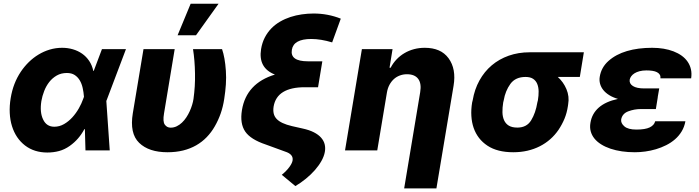

<svg xmlns="http://www.w3.org/2000/svg" viewBox="-20 -810 3764 1034"><path d="M37.6 -282Q44.4 -322.8 57.9 -357.8Q71.4 -392.8 92.3 -424Q111.2 -452.1 135.3 -475.7Q159.4 -499.3 187.7 -516.3Q215.9 -533.4 248 -543Q280.2 -552.6 314.6 -552.6Q344.8 -552.6 372.3 -544.6Q399.9 -536.6 422.2 -521Q444.6 -505.3 460.2 -482.1Q475.9 -458.8 482.6 -427.9H484.7L529.1 -545.5H658.4L554.7 -271.3L552.6 -266.3L571 0H440.3L437.1 -114.7L434.3 -114.3Q419.4 -86.6 400.2 -64.5Q381 -42.3 355.5 -24.1Q327.8 -4.6 297.9 3.4Q268.1 11.4 234.7 11.4Q164.4 11.4 114.7 -26.6Q90.2 -45.5 72.4 -71.7Q54.7 -98 44.6 -130.5Q34.4 -163 32.5 -201.2Q30.5 -239.3 37.6 -282ZM212.4 -166.2Q230.8 -127.5 272.4 -127.5Q300.4 -127.5 325.1 -141.9Q349.8 -156.2 369.9 -178.4Q389.9 -200.6 404.7 -226.7Q419.4 -252.8 427.6 -276.3L432.2 -288.7Q430.4 -313.2 425.2 -336.5Q420.1 -359.7 409.4 -377.5Q398.8 -395.2 382.1 -406.1Q365.4 -416.9 340.2 -416.9Q309.3 -416.9 285.7 -403.4Q262.1 -389.9 245.2 -368.3Q228.3 -346.6 217.9 -319.6Q207.4 -292.6 202.8 -265.6Q193.2 -204.9 212.4 -166.2Z M695.3 -200.3 752.8 -545.5H920.8L863.3 -198.9Q855.8 -154.8 867.5 -138.8Q879.3 -122.5 898.8 -122.5Q916.5 -122.5 931.8 -130Q947.1 -137.4 960 -149.7Q973 -161.9 983.5 -177.9Q994 -193.9 1001.8 -211.1Q1009.6 -228.3 1014.7 -245.4Q1019.9 -262.4 1022 -277Q1026.6 -310.4 1028.8 -344.6Q1030.9 -378.9 1030.2 -414.4Q1029.1 -484.7 1019.5 -545.5H1175.8Q1183.6 -523.1 1188.7 -494.3Q1193.9 -465.6 1196.4 -429Q1198.9 -392.4 1196.4 -355.1Q1193.9 -317.8 1187.5 -277Q1181.1 -235.1 1168.5 -199Q1155.9 -163 1136.7 -129.6Q1118.3 -97.3 1093.2 -71.4Q1068.2 -45.5 1036.4 -27.3Q1004.6 -9.2 966.1 0.4Q927.6 9.9 882.1 9.9Q781.6 9.9 729.4 -40.8Q677.2 -91.3 695.3 -200.3ZM936.4 -620 1006.7 -789.8H1157L1035.5 -620Z M1283 -217.3Q1306.8 -361.5 1460.6 -408.4Q1369.7 -443.9 1386 -545.5Q1391.7 -580.3 1406.1 -608Q1420.5 -635.7 1441.2 -657Q1462 -678.3 1488.3 -693.5Q1514.6 -708.8 1544 -718.4Q1573.5 -728 1605.3 -732.6Q1637.1 -737.2 1668.7 -737.2Q1745.7 -737.2 1815.3 -709.5L1768.8 -581.7Q1707 -600.1 1656.6 -600.1Q1561.1 -600.1 1551.8 -541.9Q1541.2 -479.8 1638.5 -479.8H1715.9L1692.8 -340.2H1621.1Q1546.9 -340.2 1504.6 -314.3Q1462.4 -288.4 1453.5 -236.2Q1450.3 -215.2 1454 -198.9Q1457.7 -182.5 1469.6 -169.7Q1481.5 -157 1502.1 -147.4Q1522.7 -137.8 1552.9 -130.7L1609.7 -117.9Q1645.6 -110.1 1670.3 -97.5Q1695 -84.9 1709.3 -68.5Q1723.7 -52.2 1728.5 -32.8Q1733.3 -13.5 1729.4 8.2Q1725.1 32 1710.9 57.2Q1696.7 82.4 1675.4 106.5Q1654.1 130.7 1627.1 152.7Q1600.1 174.7 1570.7 192.1L1497.5 131.4Q1509.9 121.4 1520.2 110.8Q1530.5 100.1 1538 90Q1545.5 79.9 1550.1 70.5Q1554.7 61.1 1555.8 53.6Q1560.7 20.6 1515.6 6.4L1411.6 -31.6Q1329.9 -58.9 1300.8 -101.2Q1271 -144.5 1283 -217.3Z M1929 -545.5H2094.1L2077.8 -445.3H2083.8Q2096.9 -470.5 2115.9 -490.4Q2134.9 -510.3 2158.6 -524.1Q2182.2 -538 2209.7 -545.3Q2237.2 -552.6 2267.4 -552.6Q2310.4 -552.6 2342.3 -538.9Q2374.3 -525.2 2395.6 -496.4Q2437.9 -438.6 2422.6 -347.7L2330.3 204.5H2156.6L2242.9 -313.6Q2250.7 -360.4 2232.1 -385.3Q2213.4 -410.2 2171.5 -410.2Q2151.3 -410.2 2133.2 -403.4Q2115.1 -396.7 2101 -383.9Q2087 -371.1 2077.2 -352.8Q2067.5 -334.5 2063.6 -311.1L2011.7 0H1838.1Z M2522.7 -258.5 2525.6 -269.9Q2535.5 -328.8 2562 -376.6Q2588.4 -424.4 2628.2 -458.1Q2668 -491.8 2719.8 -510.1Q2771.7 -528.4 2832.4 -528.4H3124.3L3102.6 -395.6H2984Q2998.9 -382.1 3010.7 -365.6Q3022.4 -349.1 3030.5 -329.9Q3047.2 -290.1 3039.8 -248.6L3038.4 -238.6Q3033 -202.1 3020.1 -170.8Q3007.1 -139.6 2987.9 -110.8Q2968.7 -82.7 2943.4 -60.4Q2918 -38 2887.3 -22.4Q2856.5 -6.7 2820.7 1.6Q2784.8 9.9 2744.3 9.9Q2658.7 9.9 2605.5 -25.2Q2578.5 -43 2559.8 -67.1Q2541.2 -91.3 2530.9 -120.9Q2520.6 -150.6 2518.5 -185.2Q2516.3 -219.8 2522.7 -258.5ZM2766.3 -122.9Q2816.8 -122.9 2840.6 -162.3Q2864.7 -201.7 2873.9 -258.5L2876.8 -269.9Q2881 -295.5 2880.7 -318.2Q2880.3 -340.9 2873.2 -358.1Q2866.1 -375.4 2851 -385.5Q2835.9 -395.6 2810.4 -395.6Q2756 -395.6 2728.7 -358.3Q2701.3 -320.3 2692.8 -269.9L2690 -258.5Q2685.4 -230.1 2685.9 -205.4Q2686.4 -180.8 2694.8 -162.3Q2703.1 -143.8 2720.3 -133.3Q2737.6 -122.9 2766.3 -122.9Z M3159.8 -148.8Q3167.6 -197.8 3204.5 -230.5Q3241.5 -263.1 3307.9 -277.3Q3280.9 -285.2 3261 -297.6Q3241.1 -310 3228.7 -325.6Q3216.3 -341.3 3211.5 -359.4Q3206.7 -377.5 3209.9 -396.7Q3218 -447.1 3257.1 -481.9Q3296.9 -517.4 3356.4 -535Q3415.8 -552.6 3492.2 -552.6Q3557.2 -552.6 3607.2 -533.4Q3632.1 -523.8 3651.5 -509.8Q3670.8 -495.7 3683.4 -477.3Q3696 -458.8 3701 -436.6Q3706 -414.4 3702.1 -388.1H3536.9Q3538 -399.9 3533 -408Q3528.1 -416.2 3517.9 -421.3Q3507.8 -426.5 3493.4 -428.6Q3479 -430.8 3461.3 -430.8Q3440.3 -430.8 3424.2 -426.5Q3408 -422.2 3396.8 -415.1Q3385.7 -408 3379.3 -399.1Q3372.9 -390.3 3371.1 -380.7Q3368.3 -359.4 3388.7 -346.6Q3409.1 -333.8 3448.9 -333.8H3530.2L3522 -286.2H3522.4L3512.1 -222.7H3430.8Q3396.3 -222.7 3364 -210.6Q3331.3 -198.5 3325.3 -166.9Q3322.4 -146.7 3342.7 -129.3Q3362.6 -112.2 3407.7 -112.2Q3454.9 -112.2 3479 -123.9Q3503.2 -135.7 3508.5 -157H3671.2Q3665.8 -126.8 3651.1 -102.5Q3636.4 -78.1 3615.1 -59.7Q3593.8 -41.2 3567.5 -28.1Q3541.2 -14.9 3512.6 -6.4Q3484 2.1 3454.9 6Q3425.8 9.9 3398.8 9.9Q3324.9 9.9 3267.8 -9.2Q3239.3 -18.8 3217.3 -32.7Q3195.3 -46.5 3181.1 -64.1Q3166.9 -81.7 3161.2 -103Q3155.5 -124.3 3159.8 -148.8Z"/></svg>

Font: Inter P Extra Bold
Style: Italic
Weight: 800
Italic angle: 9.39999°
Designer: Rasmus Andersson
Foundry: rsms
Version: Version 3.018;git-588b23468